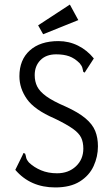

<svg xmlns="http://www.w3.org/2000/svg" viewBox="-20 -811 490 841"><path d="M222 10Q113 10 47 -67L79 -132L83 -141L90 -138Q93 -130 94.5 -121Q96 -112 107 -99Q129 -78 160 -65Q191 -52 230 -52Q280 -52 312.5 -82.5Q345 -113 345 -160Q345 -188 335.5 -208Q326 -228 298.5 -247.5Q271 -267 219 -292Q131 -330 98 -377Q65 -424 65 -477Q65 -549 110.5 -590Q156 -631 236 -631Q282 -631 322 -611Q362 -591 391 -555L356 -501L351 -493L345 -496Q343 -504 341 -513Q339 -522 329 -534Q307 -556 283 -564.5Q259 -573 226 -573Q182 -573 157 -547.5Q132 -522 132 -482Q132 -454 143 -432Q154 -410 183 -389Q212 -368 268 -344Q323 -319 354 -293Q385 -267 397 -237.5Q409 -208 409 -170Q409 -125 390 -83.5Q371 -42 329.5 -16Q288 10 222 10ZM169 -661 147 -700 286 -791 323 -723Z"/></svg>

Font: Inconsolata SemiCondensed
Style: Regular
Weight: 400
Width: 4
Monospace: yes
Designer: Raph Levien, Cyreal, Brenton Simpson
Foundry: Raph Levien, Cyreal, Google
Version: Version 3.001; ttfautohint (v1.8.2.53-6de2)